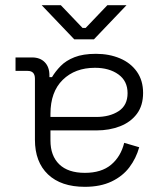

<svg xmlns="http://www.w3.org/2000/svg" viewBox="-20 -708 638 742"><path d="M533 -349Q533 -300 509 -268Q485 -236 444 -220Q403 -204 353 -204H175V-165Q175 -106 209 -73Q243 -40 308 -40Q372 -40 409.5 -71.5Q447 -103 460 -156L518 -139Q506 -96 480 -61.5Q454 -27 411 -6.5Q368 14 308 14Q216 14 165.5 -34Q115 -82 115 -168V-404Q115 -434 87 -434H40V-486H104Q135 -486 153 -467.5Q171 -449 171 -417V-410H181Q194 -432 214.5 -453Q235 -474 268 -487Q301 -500 351 -500Q402 -500 443.5 -482.5Q485 -465 509 -431Q533 -397 533 -349ZM175 -268V-256H352Q404 -256 438.5 -278.5Q473 -301 473 -348Q473 -395 437.5 -420.5Q402 -446 347 -446Q270 -446 222.5 -399.5Q175 -353 175 -268ZM267 -556 141 -688H215L299 -600H311L395 -688H469L343 -556Z"/></svg>

Font: Space 7353
Style: Regular
Weight: 400
Designer: Christine Claussen + Ruben Lyon  (Space 7353)
Version: Version 1.000;FEAKit 1.0